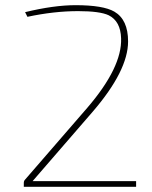

<svg xmlns="http://www.w3.org/2000/svg" viewBox="-20 -722 588 742"><path d="M77 -675Q188 -702 272 -702Q379 -702 422 -677Q475 -646 475 -562Q475 -449 338 -290L106 -22H506V0H72V-15Q72 -23 77 -28L317 -305Q452 -462 448 -574Q446 -640 400 -663Q366 -679 282 -679Q189 -679 86 -657Z"/></svg>

Font: Taylor Sans Thin
Style: Regular
Weight: 100
Italic angle: -8°
Designer: Natanael Gama
Version: Version 1.001 September 8, 2015